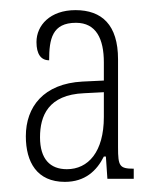

<svg xmlns="http://www.w3.org/2000/svg" viewBox="-20 -739 301 379"><path d="M108 -380C148 -380 171 -402 185 -430H189L192 -386H244V-406C216 -406 213 -411 213 -448V-622C213 -690 181 -719 129 -719C79 -719 52 -689 52 -656C52 -632 61 -620 77 -620C77 -662 83 -694 130 -694C170 -694 185 -662 185 -616V-580L143 -578C66 -574 31 -528 31 -470C31 -419 53 -380 108 -380ZM112 -405C79 -405 59 -425 59 -468C59 -510 75 -552 146 -555L185 -557V-508C185 -439 154 -405 112 -405Z"/></svg>

Font: Noto Serif Lao ExtraCondensed Thin
Style: Regular
Weight: 100
Width: 2
Designer: Monotype Design Team
Foundry: Monotype Imaging Inc.
Version: Version 2.003